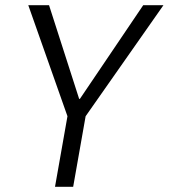

<svg xmlns="http://www.w3.org/2000/svg" viewBox="-20 -720 650 740"><path d="M192 0 240 -272 89 -700H169L285 -339H288L532 -700H610L310 -272L262 0Z"/></svg>

Font: DM Sans 36pt Light
Style: Italic
Weight: 300
Italic angle: -10°
Designer: Colophon Foundry, Jonny Pinhorn
Foundry: Colophon Foundry
Version: Version 4.004;gftools[0.9.30]